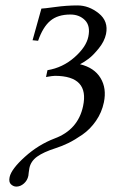

<svg xmlns="http://www.w3.org/2000/svg" viewBox="-20 -462 423 711"><path d="M40.5 229Q29.8 229 20.8 220.7Q11.7 212.4 15.6 193.8Q22 164.1 72 118.9Q122.1 73.7 182.1 50.8Q269 18.6 287.6 -68.8Q311.5 -180.7 183.6 -181.2Q175.3 -181.2 150.4 -176.8L155.8 -202.1Q212.4 -211.4 255.9 -249.8Q299.3 -288.1 307.1 -326.2Q315.4 -366.2 294.7 -387.2Q273.9 -408.2 240.7 -408.2Q193.8 -408.2 166.3 -385Q138.7 -361.8 121.1 -311L100.6 -313L133.3 -430.2Q141.6 -430.2 184.1 -436Q226.6 -441.9 267.1 -441.9Q309.1 -441.9 345.7 -412.6Q382.3 -383.3 372.6 -335.9Q366.7 -308.6 345.7 -282.7Q324.7 -256.8 308.1 -244.4Q291.5 -231.9 276.4 -224.1Q329.1 -211.4 352.3 -173.1Q375.5 -134.8 364.7 -83Q356.9 -45.4 335.4 -14.4Q314 16.6 285.4 36.4Q256.8 56.2 233.4 67.6Q210 79.1 185.5 86.9Q141.1 101.1 117.7 117.9Q94.2 134.8 88.9 160.2Q87.4 167.5 86.4 176.8Q85.4 186 85 189Q81.5 206.1 68.6 217.5Q55.7 229 40.5 229Z"/></svg>

Font: Linux Biolinum
Style: Italic
Weight: 400
Italic angle: -12°
Designer: Philipp H. Poll
Foundry: Philipp H. Poll
Version: Version 1.1.3 ; ttfautohint (v0.9)